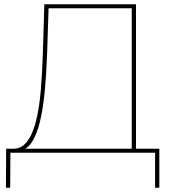

<svg xmlns="http://www.w3.org/2000/svg" viewBox="-20 -720 814 905"><path d="M61 -9 35 -19Q78 -16 105.5 -50Q133 -84 149 -146.5Q165 -209 172 -291.5Q179 -374 182 -467L189 -700H621V-10H601V-681H209L202 -466Q199 -378 191.5 -296Q184 -214 169 -149.5Q154 -85 128 -47Q102 -9 61 -9ZM8 165 9 -19H731V165H711V0H29L28 165Z"/></svg>

Font: Montserrat Thin
Style: Regular
Weight: 100
Designer: Julieta Ulanovsky
Foundry: Julieta Ulanovsky
Version: Version 9.000